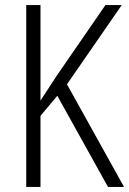

<svg xmlns="http://www.w3.org/2000/svg" viewBox="-20 -734 507 754"><path d="M467 0H404L205 -358L139 -279V0H83V-714H139V-339Q149 -355 165.5 -379.5Q182 -404 203 -437L394 -714H458L243 -403Z"/></svg>

Font: Noto Sans Gujarati UI Condensed Light
Style: Regular
Weight: 300
Width: 3
Designer: Jelle Bosma - Monotype Design Team, Universal Thirst
Foundry: Monotype Imaging Inc.
Version: Version 2.106; ttfautohint (v1.8.4.7-5d5b)